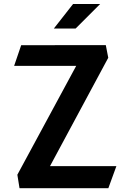

<svg xmlns="http://www.w3.org/2000/svg" viewBox="-20 -960 660 979"><path d="M88 -729.5 52 -624H368.5L68.5 -69L79.5 -0.5H532.5L573.5 -113H235L532 -665.5L519.5 -730ZM254.5 -814.5 352.5 -939.5H490.5L365.5 -814.5Z"/></svg>

Font: Monaspace Argon SemiBold
Style: Regular
Weight: 600
Designer: Riley Cran & the Lettermatic Team
Foundry: Lettermatic
Version: Version 1.000 (Monaspace Argon)